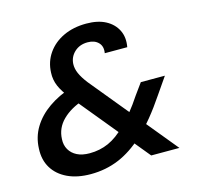

<svg xmlns="http://www.w3.org/2000/svg" viewBox="-105 -824 980 948"><g transform="rotate(-15 385.0 -350.0)"><path d="M557 0 244 -381Q211 -421 197 -454Q183 -487 185 -523Q187 -578 217 -621Q247 -664 298 -688Q349 -712 415 -712Q474 -712 513.5 -691Q553 -670 571.5 -633Q590 -596 581 -547H466Q472 -581 452.5 -601Q433 -621 398 -621Q357 -621 330.5 -596.5Q304 -572 302 -536Q301 -512 312 -487Q323 -462 347 -431L701 0ZM246 12Q177 12 127.5 -11.5Q78 -35 52.5 -77Q27 -119 30 -176Q32 -235 61.5 -283.5Q91 -332 142.5 -368Q194 -404 260 -425L308 -439L350 -365L304 -351Q236 -329 195 -288.5Q154 -248 152 -192Q150 -162 163.5 -138.5Q177 -115 203 -102Q229 -89 267 -89Q319 -89 364 -109Q409 -129 453 -174Q479 -199 505.5 -231.5Q532 -264 559 -305L601 -363H724L666 -279Q629 -224 593 -180Q557 -136 519 -102Q457 -44 390 -16Q323 12 246 12Z"/></g></svg>

Font: DM Sans SemiBold
Style: Italic
Weight: 600
Italic angle: -10°
Designer: Colophon Foundry, Jonny Pinhorn
Foundry: Colophon Foundry
Version: Version 4.004;gftools[0.9.30]